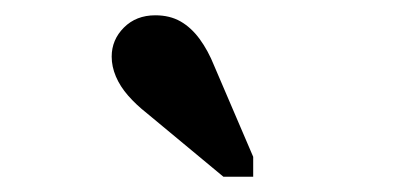

<svg xmlns="http://www.w3.org/2000/svg" viewBox="-20 -840 540 251"><path d="M260 -754 311 -635V-609H272L172 -692Q158 -703 147.5 -715Q137 -727 131.5 -740Q126 -753 126 -766Q126 -788 142 -804Q158 -820 183 -820Q202 -820 216 -812Q230 -804 241 -789Q252 -774 260 -754Z"/></svg>

Font: Roboto Serif Medium
Style: Regular
Weight: 500
Designer: Greg Gazdowicz
Foundry: Commercial Type
Version: Version 1.008